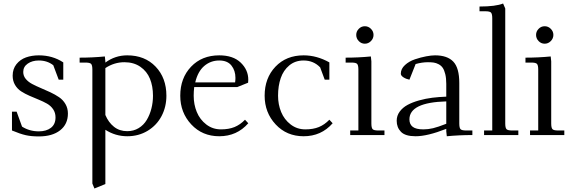

<svg xmlns="http://www.w3.org/2000/svg" viewBox="-20 -766 3239 1089"><path d="M47.9 -25.9V-132.8H74.2L105 -47.9Q147 -21 200.2 -21Q242.7 -21 268.8 -41Q294.9 -61 294.9 -100.1Q294.9 -126.5 281.5 -146.2Q268.1 -166 246.6 -178.2Q225.1 -190.4 199.2 -200.9Q173.3 -211.4 147.5 -222.7Q121.6 -233.9 100.1 -247.8Q78.6 -261.7 65.2 -284.4Q51.8 -307.1 51.8 -336.9Q51.8 -375 73.2 -401.9Q94.7 -428.7 127.4 -440.4Q160.2 -452.1 200.2 -452.1Q278.3 -452.1 338.9 -412.1V-314H313L282.2 -396Q248 -422.9 200.2 -422.9Q163.1 -422.9 137.5 -405.3Q111.8 -387.7 111.8 -357.9Q111.8 -335.9 125.7 -318.8Q139.6 -301.8 162.1 -289.8Q184.6 -277.8 211.4 -266.6Q238.3 -255.4 265.4 -242.7Q292.5 -230 314.9 -214.8Q337.4 -199.7 351.3 -175.8Q365.2 -151.9 365.2 -122.1Q365.2 -61.5 321 -26.9Q276.9 7.8 200.2 7.8Q157.2 7.8 126 0.7Q94.7 -6.3 47.9 -25.9Z M431.6 -411.1V-439Q504.4 -439 574.7 -445.8L577.6 -418V-411.1Q632.8 -452.1 701.7 -452.1Q801.3 -452.1 862.5 -388.2Q923.8 -324.2 923.8 -223.1Q923.8 -160.2 896.5 -107.9Q869.1 -55.7 817.9 -24.4Q766.6 6.8 701.7 6.8Q634.8 6.8 577.6 -29.8V277.8L515.6 303.2L503.9 274.9V-371.1Q503.9 -396 496.8 -403.6Q489.7 -411.1 464.8 -411.1ZM577.6 -113.8Q595.2 -71.8 626.5 -46.9Q657.7 -22 701.7 -22Q737.8 -22 766.4 -39.3Q794.9 -56.6 812.3 -85.7Q829.6 -114.7 838.6 -149.9Q847.7 -185.1 847.7 -223.1Q847.7 -276.9 830.6 -319.1Q813.5 -361.3 776.1 -387.2Q738.8 -413.1 685.5 -413.1Q627.9 -413.1 577.6 -379.9Z M1002.4 -223.1Q1002.4 -323.2 1063.7 -387.7Q1125 -452.1 1223.6 -452.1Q1302.2 -452.1 1345.2 -410.9Q1388.2 -369.6 1388.2 -314Q1388.2 -302.7 1387.2 -296.9L1325.2 -272H1081.5Q1078.6 -247.6 1078.6 -223.1Q1078.6 -173.3 1096.2 -130.6Q1113.8 -87.9 1149.9 -60.1Q1186 -32.2 1233.4 -32.2Q1277.8 -32.2 1310.1 -45.4Q1342.3 -58.6 1369.6 -86.9L1388.2 -66.9Q1323.7 6.8 1223.6 6.8Q1127.4 6.8 1064.9 -60.3Q1002.4 -127.4 1002.4 -223.1ZM1087.4 -298.8H1313.5Q1315.4 -312.5 1315.4 -324.2Q1315.4 -365.7 1292.7 -394.3Q1270 -422.9 1223.6 -422.9Q1174.8 -422.9 1138.4 -391.8Q1102.1 -360.8 1087.4 -298.8Z M1481 -223.1Q1481 -323.2 1542.2 -387.7Q1603.5 -452.1 1702.1 -452.1Q1776.9 -452.1 1848.1 -412.1V-314H1821.8L1795.9 -383.8Q1758.3 -422.9 1702.1 -422.9Q1654.3 -422.9 1620.8 -395Q1587.4 -367.2 1572.3 -323Q1557.1 -278.8 1557.1 -223.1Q1557.1 -173.3 1574.7 -130.6Q1592.3 -87.9 1628.4 -60.1Q1664.6 -32.2 1711.9 -32.2Q1756.3 -32.2 1788.6 -45.4Q1820.8 -58.6 1848.1 -86.9L1866.7 -66.9Q1802.2 6.8 1702.1 6.8Q1606 6.8 1543.5 -60.3Q1481 -127.4 1481 -223.1Z M1940.4 -411.1V-439Q2013.2 -439 2083.5 -445.8L2086.4 -418V-65.9Q2086.4 -41 2093.5 -33.4Q2100.6 -25.9 2125.5 -25.9H2160.6V0H1966.3V-25.9H2012.7V-371.1Q2012.7 -396 2005.6 -403.6Q1998.5 -411.1 1973.6 -411.1ZM2014.9 -533Q2000.5 -547.9 2000.5 -567.9Q2000.5 -587.9 2014.9 -602.5Q2029.3 -617.2 2049.3 -617.2Q2069.3 -617.2 2084 -602.5Q2098.6 -587.9 2098.6 -567.9Q2098.6 -547.9 2084 -533Q2069.3 -518.1 2049.3 -518.1Q2029.3 -518.1 2014.9 -533Z M2230 -81.1Q2230 -109.9 2247.1 -133.1Q2264.2 -156.2 2291.7 -171.1Q2319.3 -186 2356.9 -196.5Q2394.5 -207 2432.4 -211.7Q2470.2 -216.3 2511.2 -217.8V-290Q2511.2 -322.3 2505.6 -345.2Q2500 -368.2 2491.2 -381.1Q2482.4 -394 2468 -401.6Q2453.6 -409.2 2439.9 -411.1Q2426.3 -413.1 2407.2 -413.1Q2374 -413.1 2337.4 -402.8L2302.2 -314Q2283.2 -317.9 2268.3 -327.4Q2253.4 -336.9 2253.4 -348.1Q2253.4 -375.5 2276.9 -397Q2300.3 -418.5 2333.7 -429.7Q2367.2 -440.9 2397 -446.5Q2426.8 -452.1 2447.3 -452.1Q2517.1 -452.1 2551 -416.5Q2585 -380.9 2585 -294.9V-65.9Q2585 -41 2592 -33.4Q2599.1 -25.9 2624 -25.9H2659.2V0Q2584 0 2514.2 6.8L2511.2 -21V-35.2Q2404.3 6.8 2337.4 6.8Q2278.8 6.8 2254.4 -18.1Q2230 -43 2230 -81.1ZM2302.2 -88.9Q2302.2 -61 2321 -46.6Q2339.8 -32.2 2381.3 -32.2Q2408.7 -32.2 2436.3 -38.8Q2463.9 -45.4 2511.2 -64V-190.9Q2302.2 -185.1 2302.2 -88.9Z M2699.7 -702.1V-729Q2791.5 -729 2833.5 -746.1L2845.7 -717.8V-65.9Q2845.7 -41 2852.8 -33.4Q2859.9 -25.9 2884.8 -25.9H2919.9V0H2725.6V-25.9H2772V-662.1Q2772 -687 2764.9 -694.6Q2757.8 -702.1 2732.9 -702.1Z M2960.4 -411.1V-439Q3033.2 -439 3103.5 -445.8L3106.4 -418V-65.9Q3106.4 -41 3113.5 -33.4Q3120.6 -25.9 3145.5 -25.9H3180.7V0H2986.3V-25.9H3032.7V-371.1Q3032.7 -396 3025.6 -403.6Q3018.6 -411.1 2993.7 -411.1ZM3034.9 -533Q3020.5 -547.9 3020.5 -567.9Q3020.5 -587.9 3034.9 -602.5Q3049.3 -617.2 3069.3 -617.2Q3089.4 -617.2 3104 -602.5Q3118.7 -587.9 3118.7 -567.9Q3118.7 -547.9 3104 -533Q3089.4 -518.1 3069.3 -518.1Q3049.3 -518.1 3034.9 -533Z"/></svg>

Font: Dihjauti S
Style: Regular
Weight: 400
Designer: T. Christopher White
Version: Version 3.0.0